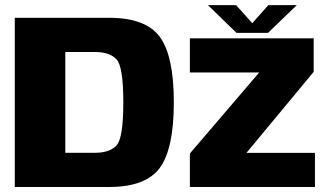

<svg xmlns="http://www.w3.org/2000/svg" viewBox="-20 -746 1316 766"><path d="M39 0H415Q561.5 0 617.5 -76.2Q673.5 -152.5 673.5 -338Q673.5 -523 617.5 -599Q561.5 -675 415 -675H39ZM240.5 -136.5V-538.5H359.5Q418 -538.5 445 -509Q472 -479.5 472 -338Q472 -195.5 445 -166Q418 -136.5 359.5 -136.5ZM737.5 0H1236.5V-136H951.5L952 -122.5L1231.5 -459.5V-593H737.5V-457H1025.5L1024.5 -469L737.5 -133.5ZM923.5 -615H1049.5L1164 -725.5H1050.5L986.5 -653.5L922 -725.5H809.5Z"/></svg>

Font: Anybody UltraCondensed Thin ExtraBold
Style: Regular
Weight: 800
Version: Version 1.111